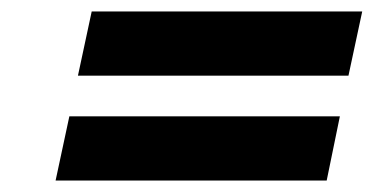

<svg xmlns="http://www.w3.org/2000/svg" viewBox="-20 -503 652 335"><path d="M140 -483 116 -371H588L612 -483ZM77 -188H550L573 -300H101Z"/></svg>

Font: LT Wave Bold
Style: Italic
Weight: 700
Designer: Daniel Lyons
Version: Version 2.5 (Glyphs App)